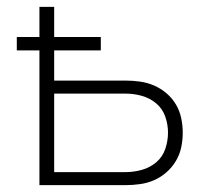

<svg xmlns="http://www.w3.org/2000/svg" viewBox="-20 -540 640 560"><path d="M95 0V-393H29V-432H95V-520H138V-432H274V-393H138V-305H346Q367 -305 388.5 -302Q410 -299 429.5 -290.5Q449 -282 465.5 -268Q482 -254 493 -235.5Q504 -217 508.5 -195.5Q513 -174 513 -153Q513 -131 508.5 -110Q504 -89 493 -70.5Q482 -52 465.5 -37.5Q449 -23 429.5 -14.5Q410 -6 388.5 -3Q367 0 346 0ZM138 -38H346Q370 -38 393.5 -44.5Q417 -51 435.5 -66.5Q454 -82 462 -105.5Q470 -129 470 -153Q470 -177 462 -200Q454 -223 435.5 -238.5Q417 -254 393.5 -260.5Q370 -267 346 -267H138Z"/></svg>

Font: Iosevka Aile Extralight
Style: Regular
Weight: 200
Designer: Belleve Invis
Foundry: Belleve Invis
Version: Version 31.1.0; ttfautohint (v1.8.4)